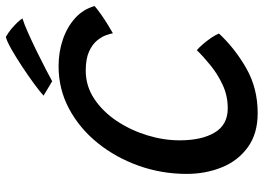

<svg xmlns="http://www.w3.org/2000/svg" viewBox="-140 -740 885 644"><g transform="rotate(-90 302.0 -417.5)"><path d="M512 -125Q462.1 -71.4 395.3 -33.3Q328.5 4.8 245.2 4.8Q176.1 4.8 130.7 -28.2Q85.2 -61.2 63.2 -115.6Q41.2 -169.9 41.2 -233.4Q41.2 -317 68.5 -394Q95.8 -471 144.8 -531.8Q193.8 -592.5 259.6 -627.8Q325.4 -663 402.4 -663Q450.1 -663 492.2 -648.6Q534.2 -634.2 564 -607.2Q593.7 -580.2 604.2 -542.2Q593.8 -533.1 576.9 -521.1Q559.9 -509.1 542.4 -498.3Q524.9 -487.5 512.8 -480.8Q511.9 -487.9 506.8 -502.8Q501.8 -517.6 488.9 -533.6Q476.1 -549.6 451.6 -560.8Q427.1 -571.9 387.3 -571.9Q335.9 -571.9 293 -543.3Q250.1 -514.8 218.9 -468.1Q187.8 -421.4 170.8 -366.1Q153.8 -310.8 153.8 -257.1Q153.8 -182.9 180 -139.3Q206.2 -95.6 261.2 -95.6Q303.1 -95.6 339.3 -112.4Q375.6 -129.2 405.2 -153.3Q434.9 -177.4 456.1 -199.2Q464.9 -192.2 476.6 -178.5Q488.3 -164.8 498.3 -150.1Q508.2 -135.4 512 -125ZM500.6 -839.9Q515 -831.9 527.9 -821.1Q540.8 -810.2 550.1 -800.2Q559.4 -790.2 562.6 -784.1Q544.5 -778.8 514.3 -765.2Q484.2 -751.8 451.1 -735.6Q418.1 -719.4 390.9 -705.2Q363.8 -691.1 352 -684.5L303.7 -713.4Q318.1 -726.6 345.2 -746.4Q372.2 -766.1 403 -786.4Q433.8 -806.7 460.3 -821.7Q486.9 -836.7 500.6 -839.9Z"/></g></svg>

Font: Grandstander Thin
Style: Italic
Weight: 100
Italic angle: -15°
Designer: Tyler Finck
Foundry: Etcetera Type Co
Version: Version 1.200